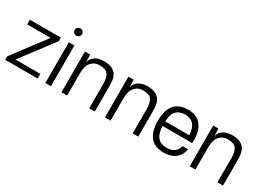

<svg xmlns="http://www.w3.org/2000/svg" viewBox="-18 -1407 2895 2115"><g transform="rotate(30 1429.5 -350.0)"><path d="M435 -518V-473L123 -59H439V0H26V-44L339 -459H41V-518Z M608 -518V0H537V-518ZM525 -668Q525 -687 538.5 -700.5Q552 -714 572 -714Q592 -714 605.5 -700.5Q619 -687 619 -668Q619 -648 605.5 -634.5Q592 -621 572 -621Q552 -621 538.5 -634.5Q525 -648 525 -668Z M980 -532Q1145 -532 1162 -390Q1166 -354 1166 -300V0H1095V-308Q1095 -388 1067.5 -428Q1040 -468 960 -468Q895 -469 854.5 -422.5Q814 -376 814 -287V0H742V-518H809L811 -422Q825 -477 870 -504.5Q915 -532 980 -532Z M1533 -532Q1698 -532 1715 -390Q1719 -354 1719 -300V0H1648V-308Q1648 -388 1620.5 -428Q1593 -468 1513 -468Q1448 -469 1407.5 -422.5Q1367 -376 1367 -287V0H1295V-518H1362L1364 -422Q1378 -477 1423 -504.5Q1468 -532 1533 -532Z M2050 -532Q2161 -532 2216 -462Q2271 -392 2271 -269Q2271 -263 2269 -235H1892Q1896 -137 1936 -93Q1976 -49 2050 -49Q2168 -49 2194 -153H2265Q2250 -73 2193 -29.5Q2136 14 2047 14Q1934 14 1876 -55.5Q1818 -125 1818 -258Q1818 -532 2050 -532ZM1892 -294H2198Q2190 -469 2046 -469Q1976 -469 1936 -428.5Q1896 -388 1892 -294Z M2611 -532Q2776 -532 2793 -390Q2797 -354 2797 -300V0H2726V-308Q2726 -388 2698.5 -428Q2671 -468 2591 -468Q2526 -469 2485.5 -422.5Q2445 -376 2445 -287V0H2373V-518H2440L2442 -422Q2456 -477 2501 -504.5Q2546 -532 2611 -532Z"/></g></svg>

Font: Nacelle Light
Style: Regular
Weight: 300
Designer: Sora Sagano
Foundry: Sora Sagano
Version: Version 1.000;FEAKit 1.0